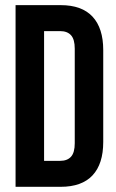

<svg xmlns="http://www.w3.org/2000/svg" viewBox="-20 -720 448 740"><path d="M40 0V-700.2H213.9Q295.4 -700.2 336.7 -655.8Q377.9 -611.3 377.9 -526.9V-172.9Q377.9 -88.4 336.7 -44.2Q295.4 0 213.9 0ZM211.9 -600.1H149.9V-100.1H211.9Q239.3 -100.1 253.7 -116Q268.1 -131.8 268.1 -168V-532.2Q268.1 -568.4 253.7 -584.2Q239.3 -600.1 211.9 -600.1Z"/></svg>

Font: Bebas Neue Bold
Style: Regular
Weight: 700
Designer: Ryoichi Tsunekawa
Foundry: Ryoichi Tsunekawa
Version: Version 1.300